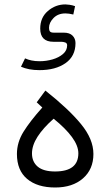

<svg xmlns="http://www.w3.org/2000/svg" viewBox="-20 -835 490 853"><path d="M91.3 -575.7Q104 -569.8 119.9 -566.4Q135.7 -563 156.2 -563Q185.1 -563 213.1 -571Q241.2 -579.1 259.8 -595Q278.3 -610.8 278.3 -633.8Q278.3 -643.6 269.3 -646.5Q260.3 -649.4 252.4 -649.4H217.3Q158.7 -649.4 158.7 -708Q158.7 -756.8 192.6 -786.1Q226.6 -815.4 270.5 -815.4Q277.3 -815.4 289.3 -813.7Q301.3 -812 313.5 -807.6L305.7 -770.5Q295.9 -772.9 286.9 -774.2Q277.8 -775.4 270.5 -775.4Q237.8 -775.4 217.8 -754.9Q197.8 -734.4 197.8 -711.4Q197.8 -700.7 201.9 -695.3Q206.1 -689.9 219.7 -689.9H263.7Q289.1 -689.9 302.2 -676.8Q315.4 -663.6 315.4 -643.6Q315.4 -585.4 271 -554.4Q226.6 -523.4 155.3 -523.4Q130.9 -523.4 110.4 -527.3Q89.8 -531.2 73.2 -538.6ZM181.6 -432.6Q284.7 -351.1 339.8 -283.9Q395 -216.8 395 -150.9Q395 -83 348.6 -42.5Q302.2 -2 225.1 -2Q146 -2 100.6 -40Q55.2 -78.1 55.2 -150.9Q55.2 -202.6 84.5 -249.8Q113.8 -296.9 168 -357.4L143.1 -380.4ZM218.3 -307.6Q171.4 -266.1 146.7 -227.5Q122.1 -189 122.1 -153.3Q122.1 -116.2 147.5 -94.7Q172.9 -73.2 224.6 -73.2Q328.1 -73.2 328.1 -153.8Q328.1 -187.5 299.6 -226.3Q271 -265.1 218.3 -307.6Z"/></svg>

Font: Vazir Light UI
Style: Light-UI
Weight: 300
Designer: Saber Rastikerdar
Foundry: Saber Rastikerdar
Version: Version 30.0.0